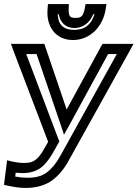

<svg xmlns="http://www.w3.org/2000/svg" viewBox="-42 -890 677 945"><path d="M577 -674H479H463L454 -659L286 -351L181 -660L176 -674H160H52H12L25 -638L195 -192L175 -157C159 -129 146 -113 131 -102C117 -92 102 -88 77 -88C59 -88 42 -90 22 -94L-7 -101L-11 -70L-20 0L-22 20L-3 24C28 31 58 35 85 35C135 35 182 22 214 -2C246 -25 276 -61 299 -105L596 -639L615 -674H577ZM533 -624 256 -125C235 -86 213 -60 188 -41C164 -23 134 -15 91 -15C73 -15 54 -17 33 -21L35 -40C48 -39 60 -38 71 -38C103 -38 135 -47 157 -63C178 -78 200 -105 218 -137L244 -183L250 -194L246 -204L87 -624H138L256 -278L273 -227L302 -279L490 -624H533ZM456 -870H402H379L375 -847C367 -810 358 -802 330 -802C302 -802 295 -810 296 -847L297 -870H274H220H194L192 -844C185 -762 230 -693 317 -693C404 -693 465 -762 478 -844L482 -870H456ZM423 -820C408 -770 376 -743 323 -743C269 -743 244 -770 242 -820H247C254 -779 282 -752 324 -752C366 -752 401 -779 417 -820H423Z"/></svg>

Font: Gamestation Display Outline
Style: Italic
Weight: 400
Designer: Jonas Hecksher
Foundry: Jonas Hecksher, Playtypeª, e-types AS
Version: Version 1.003